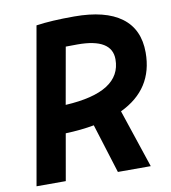

<svg xmlns="http://www.w3.org/2000/svg" viewBox="-80 -772 746 840"><g transform="rotate(-10 293.0 -351.5)"><path d="M14.6 0 136.7 -693.4Q202.6 -703.1 305.2 -703.1Q443.8 -703.1 515.1 -650.1Q586.4 -597.2 586.4 -493.7Q586.4 -330.6 435.5 -258.8L522 0H376L307.6 -219.2Q250 -208.5 180.7 -206.1L144.5 0ZM202.1 -328.6Q451.2 -342.3 451.2 -487.3Q451.2 -580.1 298.8 -580.1Q272 -580.1 246.6 -579.6Z"/></g></svg>

Font: CaskaydiaCove NF
Style: Bold Italic
Weight: 700
Italic angle: -10°
Designer: Aaron Bell
Foundry: Saja Typeworks
Version: Version 2111.001; VTT 6.35;Nerd Fonts 3.2.1